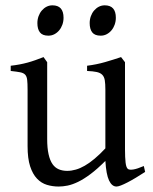

<svg xmlns="http://www.w3.org/2000/svg" viewBox="-20 -682 570 717"><path d="M522 -40Q503.9 -28.3 487.3 -18.3Q470.7 -8.3 456.5 -1Q442.4 6.3 431.6 10.5Q420.9 14.6 415 14.6Q397.9 14.6 387.2 -8.1Q376.5 -30.8 373.5 -81.1Q343.3 -50.8 318.1 -32Q293 -13.2 271.7 -2.9Q250.5 7.3 232.7 11Q214.8 14.6 199.2 14.6Q176.3 14.6 155.3 8.3Q134.3 2 118.2 -14.9Q102.1 -31.7 92.5 -61Q83 -90.3 83 -136.2V-347.2Q83 -370.6 81.5 -383.5Q80.1 -396.5 74 -403.1Q67.9 -409.7 55.2 -412.1Q42.5 -414.6 20 -417V-436.5Q37.6 -438.5 53 -441.4Q68.4 -444.3 82.8 -448.2Q97.2 -452.1 111.8 -457.3Q126.5 -462.4 142.6 -468.8L156.2 -449.7V-163.1Q156.2 -128.9 161.4 -106Q166.5 -83 176 -69.3Q185.5 -55.7 199.5 -49.8Q213.4 -43.9 231 -43.9Q246.6 -43.9 262.9 -48.6Q279.3 -53.2 296.6 -63.2Q314 -73.2 333 -89.1Q352.1 -105 373.5 -127.9V-347.2Q373.5 -369.1 371.3 -382.3Q369.1 -395.5 361.8 -402.8Q354.5 -410.2 341.1 -413.1Q327.6 -416 305.2 -417V-436.5Q340.3 -440.9 372.6 -450.2Q404.8 -459.5 432.1 -468.8L446.8 -449.7V-124Q446.8 -93.8 449 -74.7Q451.2 -55.7 458 -50.8Q463.9 -46.9 478 -49.1Q492.2 -51.3 517.1 -62ZM412.6 -615.7Q412.6 -602.1 408.2 -589.8Q403.8 -577.6 396.2 -568.6Q388.7 -559.6 378.4 -554.2Q368.2 -548.8 356 -548.8Q334 -548.8 324.5 -561Q314.9 -573.2 314.9 -595.7Q314.9 -609.4 319.3 -621.6Q323.7 -633.8 331.5 -642.8Q339.4 -651.9 349.4 -657Q359.4 -662.1 371.1 -662.1Q412.6 -662.1 412.6 -615.7ZM217.3 -615.7Q217.3 -602.1 212.9 -589.8Q208.5 -577.6 200.9 -568.6Q193.4 -559.6 183.1 -554.2Q172.9 -548.8 160.6 -548.8Q138.7 -548.8 129.2 -561Q119.6 -573.2 119.6 -595.7Q119.6 -609.4 124 -621.6Q128.4 -633.8 136.2 -642.8Q144 -651.9 154.1 -657Q164.1 -662.1 175.8 -662.1Q217.3 -662.1 217.3 -615.7Z"/></svg>

Font: Gentium Plus Viet
Style: Regular
Weight: 400
Designer: J. Victor Gaultney, Annie Olsen, Iska Routamaa, Becca Hirsbrunner
Foundry: SIL International
Version: Version 5.000